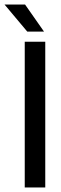

<svg xmlns="http://www.w3.org/2000/svg" viewBox="-59 -822 268 842"><path d="M139.5 0H49.5V-639H139.5ZM51 -802 134 -683.5H60.5L-39 -802Z"/></svg>

Font: Anek Tamil Condensed Medium
Style: Regular
Weight: 500
Width: 3
Designer: Aadarsh Rajan (Tamil), Yesha Goshar (Latin)
Foundry: Ek Type
Version: Version 1.003